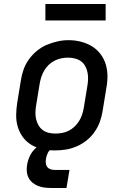

<svg xmlns="http://www.w3.org/2000/svg" viewBox="-20 -741 640 956"><path d="M254 8Q223 8 193 2Q163 -4 137.5 -19Q112 -34 94.5 -57.5Q77 -81 68.5 -109.5Q60 -138 60.5 -169Q61 -200 66 -231L84 -341Q88 -368 97.5 -395Q107 -422 124 -445.5Q141 -469 164 -488Q187 -507 213.5 -518Q240 -529 267 -535Q294 -541 322 -541Q353 -541 382.5 -533.5Q412 -526 437 -511Q462 -496 480 -472.5Q498 -449 506.5 -420.5Q515 -392 515 -361Q515 -330 509 -299L491 -189Q487 -162 477.5 -135.5Q468 -109 451.5 -85Q435 -61 412 -42.5Q389 -24 362.5 -12.5Q336 -1 308.5 3.5Q281 8 254 8ZM255 -76Q272 -76 289 -79Q306 -82 322 -90Q338 -98 351 -110.5Q364 -123 373.5 -138Q383 -153 388.5 -169.5Q394 -186 397 -203L415 -313Q418 -330 418.5 -347.5Q419 -365 415.5 -381.5Q412 -398 404 -412.5Q396 -427 382.5 -436.5Q369 -446 352 -450Q335 -454 318 -454Q301 -454 284.5 -450.5Q268 -447 252 -439Q236 -431 223 -418.5Q210 -406 201 -391Q192 -376 186.5 -360Q181 -344 178 -327L160 -217Q157 -200 156.5 -182.5Q156 -165 159.5 -149Q163 -133 171 -118.5Q179 -104 192 -94Q205 -84 221.5 -80Q238 -76 255 -76Q255 -76 255 -76Q255 -76 255 -76ZM311 195H236Q219 195 202 193Q185 191 170 185Q155 179 142.5 169Q130 159 122.5 144.5Q115 130 113.5 113Q112 96 115 79Q119 55 130 33Q141 11 160 -5.5Q179 -22 203 -28.5Q227 -35 250 -35L244 0Q236 0 229 6Q222 12 218.5 19.5Q215 27 212.5 34.5Q210 42 209 50Q207 61 208 71.5Q209 82 215 90Q221 98 231 101.5Q241 105 251 105H326ZM506 -639H206V-721H506Z"/></svg>

Font: Iosevka Slab MdExObl
Style: Regular
Weight: 500
Width: 7
Italic angle: -9°
Monospace: yes
Designer: Belleve Invis
Foundry: Belleve Invis
Version: Version 11.1.1; ttfautohint (v1.8.3)